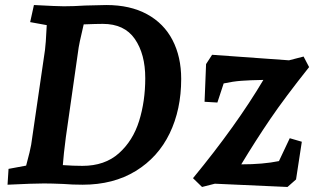

<svg xmlns="http://www.w3.org/2000/svg" viewBox="-20 -730 1269 764"><path d="M14 -58 84 -71Q101 -134 104 -154L159 -531Q162 -550 166 -630L100 -642L115 -710Q208 -705 234 -705Q273 -705 319 -708L403 -710Q498 -710 565 -673.5Q632 -637 666.5 -570.5Q701 -504 701 -416Q701 -294 655 -199Q609 -104 520 -49.5Q431 5 309 5Q268 5 232 2Q184 0 155 0Q113 0 10 5ZM308 -70Q397 -70 453 -120Q509 -170 533.5 -248.5Q558 -327 558 -419Q558 -515 516.5 -575Q475 -635 389 -635Q365 -635 313 -633L306 -602Q296 -560 293 -541L242 -184Q233 -115 230 -73Q272 -70 308 -70ZM1028 -412Q973 -411 940 -408.5Q907 -406 870 -398L845 -322L794 -325L800 -475L824 -512L1130 -490L1188 -505L1210 -463Q1113 -341 1055.5 -256.5Q998 -172 940 -76Q1027 -76 1090 -89L1133 -180L1181 -166L1158 -16L1124 14L835 1L784 14L748 -21Q920 -230 1028 -412Z"/></svg>

Font: Andada Pro ExtraBold
Style: Italic
Weight: 800
Italic angle: -6.99998°
Designer: Carolina Giovagnoli
Foundry: Huerta Tipografica
Version: Version 3.005; ttfautohint (v1.8.4)